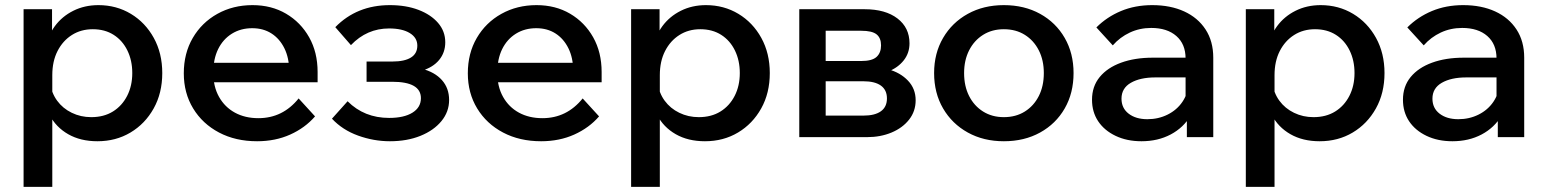

<svg xmlns="http://www.w3.org/2000/svg" viewBox="-20 -535 6021 749"><path d="M184 194H72V-499H183V-345H159Q166 -395 194 -433Q222 -471 266 -493Q310 -515 364 -515Q434 -515 490.5 -481Q547 -447 580 -387Q613 -327 613 -250Q613 -172 579.5 -112Q546 -52 489 -18Q432 16 360 16Q294 16 246 -11.5Q198 -39 173.5 -86.5Q149 -134 153 -193L176 -211Q181 -172 203 -142Q225 -112 260 -95Q295 -78 336 -78Q385 -78 420.5 -100Q456 -122 476 -161Q496 -200 496 -250Q496 -299 477 -338Q458 -377 423.5 -399Q389 -421 342 -421Q296 -421 260.5 -398.5Q225 -376 204.5 -336Q184 -296 184 -242Z M1145 -151 1209 -81Q1170 -36 1112 -10Q1054 16 983 16Q899 16 834.5 -18Q770 -52 733.5 -112Q697 -172 697 -249Q697 -327 732 -387Q767 -447 828 -481Q889 -515 965 -515Q1039 -515 1096 -481.5Q1153 -448 1186 -389.5Q1219 -331 1219 -254V-248H1108V-259Q1108 -309 1089.5 -346.5Q1071 -384 1039 -404.5Q1007 -425 964 -425Q919 -425 884.5 -403.5Q850 -382 831 -343.5Q812 -305 812 -251Q812 -197 834.5 -157Q857 -117 896.5 -95.5Q936 -74 988 -74Q1083 -74 1145 -151ZM1219 -214H775V-290H1203L1219 -253Z M1501 16Q1438 16 1377 -6Q1316 -28 1275 -72L1336 -140Q1401 -75 1498 -75Q1556 -75 1589 -95.5Q1622 -116 1622 -152Q1622 -216 1510 -216H1410V-295H1511Q1558 -295 1583 -310.5Q1608 -326 1608 -357Q1608 -388 1578.5 -406Q1549 -424 1498 -424Q1411 -424 1349 -359L1288 -429Q1372 -515 1501 -515Q1564 -515 1612.5 -496.5Q1661 -478 1689 -445.5Q1717 -413 1717 -370Q1717 -330 1693 -301Q1669 -272 1625 -259V-267Q1676 -254 1704 -222.5Q1732 -191 1732 -145Q1732 -99 1702 -62.5Q1672 -26 1620 -5Q1568 16 1501 16Z M2253 -151 2317 -81Q2278 -36 2220 -10Q2162 16 2091 16Q2007 16 1942.5 -18Q1878 -52 1841.5 -112Q1805 -172 1805 -249Q1805 -327 1840 -387Q1875 -447 1936 -481Q1997 -515 2073 -515Q2147 -515 2204 -481.5Q2261 -448 2294 -389.5Q2327 -331 2327 -254V-248H2216V-259Q2216 -309 2197.5 -346.5Q2179 -384 2147 -404.5Q2115 -425 2072 -425Q2027 -425 1992.5 -403.5Q1958 -382 1939 -343.5Q1920 -305 1920 -251Q1920 -197 1942.5 -157Q1965 -117 2004.5 -95.5Q2044 -74 2096 -74Q2191 -74 2253 -151ZM2327 -214H1883V-290H2311L2327 -253Z M2554 194H2442V-499H2553V-345H2529Q2536 -395 2564 -433Q2592 -471 2636 -493Q2680 -515 2734 -515Q2804 -515 2860.5 -481Q2917 -447 2950 -387Q2983 -327 2983 -250Q2983 -172 2949.5 -112Q2916 -52 2859 -18Q2802 16 2730 16Q2664 16 2616 -11.5Q2568 -39 2543.5 -86.5Q2519 -134 2523 -193L2546 -211Q2551 -172 2573 -142Q2595 -112 2630 -95Q2665 -78 2706 -78Q2755 -78 2790.5 -100Q2826 -122 2846 -161Q2866 -200 2866 -250Q2866 -299 2847 -338Q2828 -377 2793.5 -399Q2759 -421 2712 -421Q2666 -421 2630.5 -398.5Q2595 -376 2574.5 -336Q2554 -296 2554 -242Z M3098 0V-499H3353Q3434 -499 3481 -463Q3528 -427 3528 -366Q3528 -328 3505.5 -299.5Q3483 -271 3445 -256L3444 -265Q3492 -252 3522 -220.5Q3552 -189 3552 -144Q3552 -101 3526.5 -68.5Q3501 -36 3458 -18Q3415 0 3362 0ZM3201 -28 3143 -84H3348Q3393 -84 3416.5 -101Q3440 -118 3440 -151Q3440 -184 3416.5 -201Q3393 -218 3348 -218H3154V-297H3340Q3382 -297 3399.5 -313Q3417 -329 3417 -358Q3417 -387 3399.5 -401Q3382 -415 3340 -415H3140L3201 -473Z M3896 16Q3817 16 3755.5 -18Q3694 -52 3659 -112Q3624 -172 3624 -250Q3624 -327 3659 -387Q3694 -447 3755.5 -481Q3817 -515 3896 -515Q3976 -515 4037.5 -481Q4099 -447 4133.5 -387Q4168 -327 4168 -250Q4168 -172 4133.5 -112Q4099 -52 4037.5 -18Q3976 16 3896 16ZM3896 -78Q3943 -78 3978 -100Q4013 -122 4032.5 -160.5Q4052 -199 4052 -250Q4052 -300 4032.5 -338.5Q4013 -377 3978 -399Q3943 -421 3896 -421Q3850 -421 3815 -399Q3780 -377 3760.5 -338.5Q3741 -300 3741 -250Q3741 -199 3760.5 -160.5Q3780 -122 3815 -100Q3850 -78 3896 -78Z M4713 0H4610V-99L4605 -120V-307Q4605 -363 4569 -394.5Q4533 -426 4471 -426Q4426 -426 4387.5 -408Q4349 -390 4321 -358L4257 -428Q4298 -469 4353 -492Q4408 -515 4475 -515Q4546 -515 4599.5 -490.5Q4653 -466 4683 -420Q4713 -374 4713 -310ZM4433 16Q4376 16 4332 -5Q4288 -26 4264 -62Q4240 -98 4240 -146Q4240 -198 4270 -234.5Q4300 -271 4353.5 -290.5Q4407 -310 4477 -310H4617V-233H4487Q4428 -233 4391.5 -212Q4355 -191 4355 -150Q4355 -113 4383 -91.5Q4411 -70 4456 -70Q4499 -70 4535 -88Q4571 -106 4592.5 -137.5Q4614 -169 4617 -210L4653 -193Q4653 -132 4625 -84.5Q4597 -37 4547 -10.5Q4497 16 4433 16Z M4952 194H4840V-499H4951V-345H4927Q4934 -395 4962 -433Q4990 -471 5034 -493Q5078 -515 5132 -515Q5202 -515 5258.5 -481Q5315 -447 5348 -387Q5381 -327 5381 -250Q5381 -172 5347.5 -112Q5314 -52 5257 -18Q5200 16 5128 16Q5062 16 5014 -11.5Q4966 -39 4941.5 -86.5Q4917 -134 4921 -193L4944 -211Q4949 -172 4971 -142Q4993 -112 5028 -95Q5063 -78 5104 -78Q5153 -78 5188.5 -100Q5224 -122 5244 -161Q5264 -200 5264 -250Q5264 -299 5245 -338Q5226 -377 5191.5 -399Q5157 -421 5110 -421Q5064 -421 5028.5 -398.5Q4993 -376 4972.5 -336Q4952 -296 4952 -242Z M5926 0H5823V-99L5818 -120V-307Q5818 -363 5782 -394.5Q5746 -426 5684 -426Q5639 -426 5600.5 -408Q5562 -390 5534 -358L5470 -428Q5511 -469 5566 -492Q5621 -515 5688 -515Q5759 -515 5812.5 -490.5Q5866 -466 5896 -420Q5926 -374 5926 -310ZM5646 16Q5589 16 5545 -5Q5501 -26 5477 -62Q5453 -98 5453 -146Q5453 -198 5483 -234.5Q5513 -271 5566.5 -290.5Q5620 -310 5690 -310H5830V-233H5700Q5641 -233 5604.5 -212Q5568 -191 5568 -150Q5568 -113 5596 -91.5Q5624 -70 5669 -70Q5712 -70 5748 -88Q5784 -106 5805.5 -137.5Q5827 -169 5830 -210L5866 -193Q5866 -132 5838 -84.5Q5810 -37 5760 -10.5Q5710 16 5646 16Z"/></svg>

Font: Wix Madefor Display SemiBold
Style: Regular
Weight: 600
Designer: Dalton Maag Ltd
Foundry: Dalton Maag Ltd
Version: Version 3.100